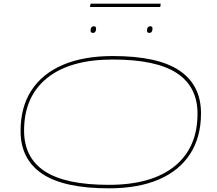

<svg xmlns="http://www.w3.org/2000/svg" viewBox="-20 -1015 1182 1045"><path d="M572 10Q328 10 210 -69Q92 -148 92 -302Q92 -432 151 -523Q210 -614 322.5 -662Q435 -710 594 -710Q839 -710 956.5 -631Q1074 -552 1074 -398Q1074 -269 1015 -177.5Q956 -86 844 -38Q732 10 572 10ZM572 -9Q805 -9 930 -110Q1055 -211 1055 -396Q1055 -543 942.5 -617Q830 -691 594 -691Q361 -691 236 -590Q111 -489 111 -304Q111 -157 223.5 -83Q336 -9 572 -9ZM793 -836Q780 -836 780 -847Q780 -872 798 -872Q810 -872 810 -860Q810 -836 793 -836ZM486 -836Q473 -836 473 -847Q473 -872 491 -872Q503 -872 503 -860Q503 -836 486 -836ZM470 -977 473 -995H855L852 -977Z"/></svg>

Font: Georama Extra Expanded Thin
Style: Italic
Weight: 100
Width: 8
Italic angle: -9°
Designer: Jean-Baptiste Levee
Foundry: Production Type
Version: Version 1.000